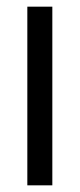

<svg xmlns="http://www.w3.org/2000/svg" viewBox="-20 -556 239 576"><path d="M62 -536H137V0H62Z"/></svg>

Font: Eudoxus Sans
Style: Regular
Weight: 400
Designer: Stijn de Vries
Foundry: tokotype
Version: Version 2.005